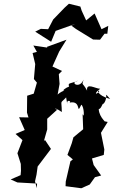

<svg xmlns="http://www.w3.org/2000/svg" viewBox="-20 -979 608 1025"><path d="M339 -423C333 -452 365 -438 351 -431C419 -446 384 -358 414 -420C430 -410 431 -340 421 -370L424 -289L372 -246L363 -214L340 -152L369 -128L356 -118L331 -10L330 15L414 26L459 6L487 -33L520 -42L480 -98L471 -133L534 -152L537 -181L519 -270L555 -328L530 -333C556 -324 511 -345 507 -396C524 -401 524 -428 534 -426C564 -468 527 -494 568 -451C495 -469 497 -506 510 -492C492 -469 479 -479 515 -505C488 -506 439 -540 445 -495C417 -547 417 -516 426 -554C405 -500 347 -540 397 -548C353 -531 341 -538 349 -517C329 -510 308 -492 324 -496C284 -481 269 -454 284 -454L298 -531L294 -583L311 -600L260 -624L296 -704L335 -767L231 -729L232 -725L158 -736L177 -702L154 -696L168 -637L161 -557L177 -538L160 -479L125 -468L124 -378L132 -352L82 -353L112 -285L63 -264L100 -231L73 -161L91 -104L92 -67L90 -44L37 -21L73 -5L178 1L176 25L167 -11L175 -47L181 -90L252 -184L220 -232L214 -225L232 -288V-345L287 -395C275 -391 260 -415 310 -381C309 -452 298 -421 333 -459ZM553 -799 558 -841 522 -823 485 -907 440 -870 416 -922 409 -944 348 -959 325 -938 264 -875 237 -823 198 -825 168 -810 253 -756 277 -814 381 -851 361 -842 386 -824 477 -768 514 -767 538 -799Z"/></svg>

Font: Asimov Aggro
Style: CondIt
Weight: 500
Designer: Google
Version: Version 2.000980; 2014